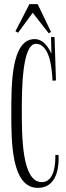

<svg xmlns="http://www.w3.org/2000/svg" viewBox="-20 -902 323 933"><path d="M265 -132C265 -137 264 -143 264 -149H249C250 -105 244 -17 183 -17C86 -17 86 -239 86 -370C86 -452 86 -689 154 -689C224 -689 233 -561 235 -510L252 -511L245 -722H228L230 -641C214 -675 190 -712 148 -712C34 -712 35 -490 35 -355C35 -216 34 11 164 11C244 11 265 -65 265 -132ZM163 -882H123L55 -750L68 -743L139 -840L217 -740L228 -747Z"/></svg>

Font: Bigelow Rules
Style: Regular
Weight: 400
Designer: Astigmatic (AOETI)
Foundry: Astigmatic (AOETI)
Version: Version 1.000